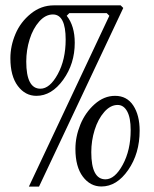

<svg xmlns="http://www.w3.org/2000/svg" viewBox="-20 -691 579 721"><path d="M88.4 9.8 390.6 -631.8 380.9 -641.6H240.2L230.5 -631.8Q260.7 -593.8 260.7 -530.3Q260.7 -451.7 217.3 -391.4Q173.8 -331.1 116.7 -331.1Q74.7 -331.1 46.9 -368.2Q19 -405.3 19 -472.2Q19 -518.6 38.1 -563.5Q57.1 -608.4 95.7 -639.6Q134.3 -670.9 182.1 -670.9H433.1L442.9 -661.1L126.5 9.8ZM178.7 -636.7Q150.9 -636.7 127.4 -610.4Q104 -584 91.3 -543.5Q78.6 -502.9 78.6 -460Q78.6 -357.9 131.8 -357.9Q167 -357.9 196.8 -412.4Q226.6 -466.8 226.6 -542.5Q226.6 -636.7 178.7 -636.7ZM412.1 -331.1Q456.5 -331.1 480.5 -294.7Q504.4 -258.3 504.4 -200.2Q504.4 -114.7 461.4 -52.7Q418.5 9.3 360.8 9.3Q318.8 9.3 291 -27.8Q263.2 -64.9 263.2 -131.8Q263.2 -177.7 281.7 -223.1Q300.3 -268.6 335.4 -299.8Q370.6 -331.1 412.1 -331.1ZM421.9 -296.9Q394.5 -296.9 371.3 -270.3Q348.1 -243.7 335.4 -203.1Q322.8 -162.6 322.8 -119.6Q322.8 -17.6 376 -17.6Q411.1 -17.6 440.9 -72.3Q470.7 -127 470.7 -202.6Q470.7 -249 457.5 -272.9Q444.3 -296.9 421.9 -296.9Z"/></svg>

Font: Happy Times at the IKOB
Style: Regular
Weight: 400
Designer: Lucas Le Bihan
Foundry: Lucas Le Bihan
Version: Version 1.000;PS 1.0;hotconv 1.0.88;makeotf.lib2.5.647800